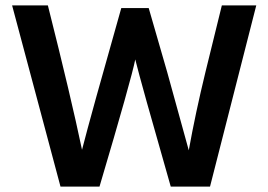

<svg xmlns="http://www.w3.org/2000/svg" viewBox="-20 -694 998 714"><path d="M350 0H205L25 -674H158Q244 -333 285 -137Q318 -266 431 -664H533L602 -425L682 -135Q707 -274 744 -426L805 -674H933L761 0H615Q503 -391 483 -473Q469 -401 350 0Z"/></svg>

Font: Hind Kochi SemiBold
Style: Regular
Weight: 600
Designer: Dhruvi Tolia
Foundry: Indian Type Foundry
Version: Version 0.702;PS 1.0;hotconv 1.0.81;makeotf.lib2.5.63406